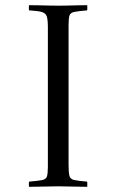

<svg xmlns="http://www.w3.org/2000/svg" viewBox="-20 -721 450 742"><path d="M245 -623V-86Q245 -56 248 -42.5Q251 -29 266 -25.5Q281 -22 317 -19Q318 -9 317 1Q295 1 260 0Q225 -1 205 -1Q183 -1 149 0Q115 1 92 1Q91 -9 92 -19Q127 -22 142.5 -25Q158 -28 161.5 -39.5Q165 -51 165 -77V-614Q165 -644 161 -657Q157 -670 142 -674.5Q127 -679 92 -681Q91 -691 92 -701Q107 -701 128.5 -700.5Q150 -700 171 -699.5Q192 -699 206 -699Q220 -699 240.5 -699.5Q261 -700 282 -700.5Q303 -701 317 -701Q318 -691 317 -681Q282 -678 267 -675Q252 -672 248.5 -661Q245 -650 245 -623Z"/></svg>

Font: Castoro Titling
Style: Regular
Weight: 400
Version: Version 2.04